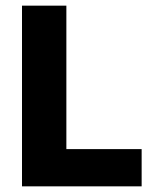

<svg xmlns="http://www.w3.org/2000/svg" viewBox="-20 -659 547 679"><path d="M214.7 -639V0H57.8V-639ZM146.9 0V-131.7H480.9V0Z"/></svg>

Font: Anek Devanagari Medium
Style: Regular
Weight: 500
Designer: Kailash Malviya (Devanagari) & Yesha Goshar (Latin)
Foundry: Ek Type
Version: Version 1.003